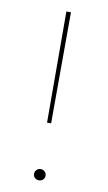

<svg xmlns="http://www.w3.org/2000/svg" viewBox="-79 -699 416 742"><g transform="rotate(10 129.5 -327.5)"><path d="M120 -658H138L137 -222H121ZM106 -19Q106 -28 112.5 -34.5Q119 -41 128 -41Q138 -41 144.5 -34.5Q151 -28 151 -19Q151 -9 144.5 -3Q138 3 128 3Q119 3 112.5 -3Q106 -9 106 -19Z"/></g></svg>

Font: Ysabeau SC Thin
Style: Regular
Weight: 200
Designer: Christian Thalmann (Catharsis Fonts)
Version: Version 0.003